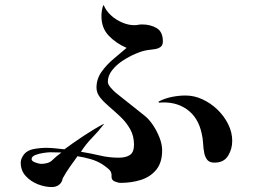

<svg xmlns="http://www.w3.org/2000/svg" viewBox="-20 -770 1040 778"><path d="M229 -152Q218 -152 206.5 -152.5Q195 -153 184 -153Q176 -153 157.5 -150.5Q139 -148 123.5 -142Q108 -136 108 -125Q108 -117 123.5 -111.5Q139 -106 146 -106Q177 -106 192 -121Q207 -136 229 -152ZM640 -602Q640 -586 629.5 -579Q619 -572 604.5 -570.5Q590 -569 578 -567Q557 -564 530 -552.5Q503 -541 477 -524Q451 -507 434 -485Q417 -463 417 -439Q417 -428 428.5 -415Q440 -402 448 -395Q477 -372 506.5 -348.5Q536 -325 565 -302Q584 -287 600 -263Q616 -239 626.5 -212Q637 -185 637 -161Q637 -111 613 -82Q589 -53 551 -41Q513 -29 469 -29Q459 -29 445.5 -34.5Q432 -40 432 -53V-61Q432 -75 419 -86Q406 -97 395 -104Q373 -118 346.5 -125.5Q320 -133 294 -137Q278 -115 262.5 -93Q247 -71 234 -47Q231 -30 219 -21Q207 -12 190 -12Q162 -12 133 -23.5Q104 -35 84 -57Q64 -79 64 -111Q64 -122 70.5 -134Q77 -146 86 -153Q100 -164 124 -167.5Q148 -171 165 -171Q184 -171 203 -169Q222 -167 241 -165Q276 -191 319 -219.5Q362 -248 400 -268L401 -267Q379 -238 353.5 -212Q328 -186 308 -155Q346 -149 384 -140Q422 -131 461 -131Q490 -131 506.5 -142Q523 -153 523 -184Q523 -219 507.5 -246.5Q492 -274 469.5 -295.5Q447 -317 424.5 -336Q402 -355 386.5 -374Q371 -393 371 -415Q371 -450 391.5 -479Q412 -508 441 -532Q470 -556 493 -576Q451 -594 421 -625Q391 -656 391 -705Q391 -715 393 -728.5Q395 -742 400 -750Q409 -727 429 -708.5Q449 -690 474.5 -679Q500 -668 524 -668Q532 -668 540 -669.5Q548 -671 555 -671Q590 -671 615 -656Q640 -641 640 -602ZM921 -199Q921 -166 904 -138.5Q887 -111 849 -111Q830 -111 821 -121Q812 -131 808 -148Q804 -168 803 -189Q802 -210 797 -230Q783 -295 736.5 -327.5Q690 -360 624 -354L622 -358Q646 -371 675 -377Q704 -383 732 -383Q767 -383 800.5 -367.5Q834 -352 861 -326Q888 -300 904.5 -267Q921 -234 921 -199Z"/></svg>

Font: Kaisei Tokumin Medium
Style: Regular
Weight: 500
Designer: Font-Kai, 金井和夫
Foundry: KAZUO KANAI
Version: Version 5.003